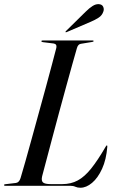

<svg xmlns="http://www.w3.org/2000/svg" viewBox="-28 -895 549 925"><path d="M309.5 0H-3Q-8.5 0 -8.5 -3Q-8.5 -7.5 -2.5 -7.5L48 -13.5Q64 -15 71 -37Q80 -66.5 94 -116.2Q108 -166 124.8 -226.8Q141.5 -287.5 159.2 -352Q177 -416.5 193.5 -477Q210 -537.5 223 -586.8Q236 -636 243.5 -665Q247 -683 230 -685.5L178 -692Q171.5 -693 171.5 -696.5Q171.5 -700 177 -700H419Q423 -700 423 -697.5Q423 -694 416.5 -693L362 -684Q348 -682.5 342.5 -663Q334 -634 320.5 -585.5Q307 -537 290.5 -477Q274 -417 256.8 -353.5Q239.5 -290 223.8 -230.2Q208 -170.5 195.2 -122.2Q182.5 -74 175 -46Q170 -24.5 179 -16.2Q188 -8 216.5 -8H272Q314 -8 346.8 -25.8Q379.5 -43.5 411 -82.8Q442.5 -122 480 -186.5Q484.5 -194.5 486.5 -194.5Q489.5 -194.5 489 -188Q484 -126 463.8 -81.8Q443.5 -37.5 415.5 -14Q387.5 9.5 359.5 9.5Q345.5 9.5 335.2 4.8Q325 0 309.5 0ZM384 -838Q402.5 -856.5 418.2 -866.2Q434 -876 448 -875Q463.5 -874 468.8 -863Q474 -852 470.5 -841Q464.5 -821 447 -809.8Q429.5 -798.5 409 -790L293.5 -740.5Q288.5 -738.5 287.5 -740.5Q287 -743 290.5 -746Z"/></svg>

Font: Fraunces 144pt S000
Style: Italic
Weight: 400
Italic angle: -16°
Version: Version 1.000; ttfautohint (v1.8.3)